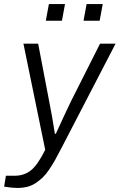

<svg xmlns="http://www.w3.org/2000/svg" viewBox="-49 -740 587 942"><path d="M175.8 -638.2 190.9 -720.2H270L254.9 -638.2ZM360.8 -638.2 376 -720.2H455.1L439.9 -638.2ZM36.1 182.1Q10.7 182.1 -28.8 175.8L-20 122.1H24.9Q68.8 122.1 102.1 96.2Q135.3 70.3 172.9 -4.9L65.9 -525.9H138.2L190.9 -250Q207.5 -168 220.2 -84H225.1Q276.4 -196.3 300.8 -246.1L441.9 -525.9H518.1L250 -8.8Q232.9 24.4 220.5 46.4Q208 68.4 191.9 92.3Q175.8 116.2 160.4 130.9Q145 145.5 126 158.2Q106.9 170.9 84.7 176.5Q62.5 182.1 36.1 182.1Z"/></svg>

Font: Archivo Light
Style: Italic
Weight: 300
Italic angle: -10°
Designer: Hector Gatti
Foundry: Omnibus-Type
Version: Version 2.001